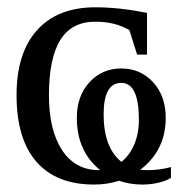

<svg xmlns="http://www.w3.org/2000/svg" viewBox="-20 -491 484 521"><path d="M235.4 9.8Q132.8 9.8 78.9 -52Q24.9 -113.8 24.9 -232.9Q24.9 -347.2 80.6 -409.2Q136.2 -471.2 238.8 -471.2Q303.2 -471.2 378.9 -456.1V-342.8H352.1L331.1 -409.2Q293 -432.1 238.3 -432.1Q174.3 -432.1 143.6 -382.3Q112.8 -332.5 112.8 -232.9Q112.8 -138.2 148.4 -83.7Q184.1 -29.3 249 -29.3H252Q188.5 -80.1 188.5 -171.4Q188.5 -230.5 222.7 -267.8Q256.8 -305.2 309.1 -305.2Q361.3 -305.2 395.5 -267.8Q429.7 -230.5 429.7 -171.4Q429.7 -82.5 360.4 -30.3L378.4 -29.3Q413.6 -29.3 443.8 -37.6V-8.3Q432.1 -0.5 410.9 4.6Q389.6 9.8 366.2 9.8Q332.5 9.8 303.2 -0.5Q271 9.8 235.4 9.8ZM261.2 -180.7Q261.2 -90.3 309.6 -51.8Q331.5 -69.3 344.2 -98.9Q356.9 -128.4 356.9 -166Q356.9 -266.1 309.1 -266.1Q261.2 -266.1 261.2 -180.7Z"/></svg>

Font: Times New Roman
Style: Regular
Weight: 400
Designer: Steve Matteson
Foundry: Ascender Corporation
Version: Version 2.00.3